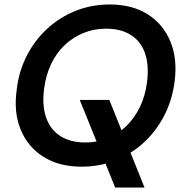

<svg xmlns="http://www.w3.org/2000/svg" viewBox="-20 -732 817 857"><path d="M494 105 336 -286H468L625 105ZM344 12Q244 12 174 -32Q104 -76 72 -154Q40 -232 55 -335Q65 -417 101 -486Q137 -555 192.5 -605.5Q248 -656 318.5 -684Q389 -712 469 -712Q570 -712 639.5 -668Q709 -624 741 -545.5Q773 -467 759 -365Q748 -283 712 -214Q676 -145 620.5 -94.5Q565 -44 495 -16Q425 12 344 12ZM362 -96Q414 -96 460 -114.5Q506 -133 543 -168.5Q580 -204 604 -253.5Q628 -303 636 -363Q646 -438 628 -492Q610 -546 565.5 -575Q521 -604 453 -604Q400 -604 353 -585Q306 -566 269 -531Q232 -496 208.5 -447Q185 -398 177 -337Q167 -263 185.5 -208.5Q204 -154 249 -125Q294 -96 362 -96Z"/></svg>

Font: DM Sans 36pt SemiBold
Style: Italic
Weight: 600
Italic angle: -10°
Designer: Colophon Foundry, Jonny Pinhorn
Foundry: Colophon Foundry
Version: Version 4.004;gftools[0.9.30]